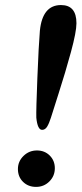

<svg xmlns="http://www.w3.org/2000/svg" viewBox="-20 -733 328 764"><path d="M138.7 -610.8Q148.9 -712.9 222.7 -712.9Q284.2 -712.9 284.2 -640.6Q284.2 -606.4 262.2 -525.6Q240.2 -444.8 212.9 -360.1Q185.5 -275.4 182.6 -264.6Q175.3 -241.7 167.5 -229Q159.7 -216.3 147.5 -216.3Q129.4 -216.3 124.5 -264.6Q123.5 -293.5 128.7 -423.3Q133.8 -553.2 138.7 -610.8ZM51.3 -60.5Q51.3 -90.8 73.5 -112.5Q95.7 -134.3 127 -134.3Q157.7 -134.3 178 -114Q198.2 -93.8 198.2 -63.5Q198.2 -32.7 176.5 -11Q154.8 10.7 123.5 10.7Q92.3 10.7 71.8 -9.3Q51.3 -29.3 51.3 -60.5Z"/></svg>

Font: Cooper* SemiBold
Style: Italic
Weight: 600
Italic angle: -7°
Designer: Owen Earl
Foundry: indestructible type*
Version: Version 0.001